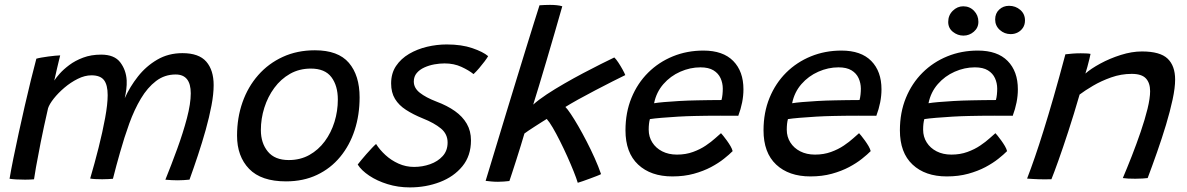

<svg xmlns="http://www.w3.org/2000/svg" viewBox="-20 -746 4982 806"><path d="M20.1 4.4Q26.1 -31.6 36.2 -81.5Q46.2 -131.3 58.6 -187.8Q71 -244.4 84 -301.5Q97.1 -358.6 109.7 -409.9Q122.4 -461.2 132.6 -499.6Q140.8 -502.1 154.2 -504.4Q167.7 -506.8 182.8 -508.8Q197.8 -510.8 211.2 -512.1Q224.7 -513.5 232.7 -513.5Q230.7 -505.6 227 -490.5Q223.3 -475.4 219.4 -458.6Q215.5 -441.7 212.4 -427.7Q209.3 -413.6 207.8 -407.8Q214.4 -418.5 230.3 -436.5Q246.2 -454.5 270.9 -473Q295.6 -491.6 329.1 -504.1Q362.6 -516.7 404.6 -516.7Q460.2 -516.7 484.8 -484.3Q509.4 -451.9 511.8 -408.7Q512.6 -390.2 510.2 -370.9Q507.8 -351.7 503.7 -333.8Q525.1 -381.7 559.1 -424.9Q593.1 -468.1 640 -495.5Q686.8 -522.9 745.9 -522.9Q815 -522.9 846 -487.2Q876.9 -451.5 876.9 -388.8Q876.9 -350.9 867.7 -302.7Q858.5 -254.4 843.6 -201Q828.6 -147.5 810.8 -93.9Q793 -40.3 775.5 8.1Q763.4 9.4 750.8 10.1Q738.1 10.9 725.5 10.9Q713.3 10.9 700.1 10.2Q686.9 9.5 674.2 8.4Q699.5 -54.1 724.1 -121.6Q748.7 -189.1 764.8 -250.2Q780.8 -311.2 780.8 -354.2Q780.8 -433.3 717.5 -433.3Q671 -433.3 635.1 -405.9Q599.2 -378.6 571.5 -332.2Q543.8 -285.8 522.6 -227.2Q501.4 -168.6 484 -106.4Q476.4 -80.2 468.8 -51.9Q461.3 -23.6 454.1 4.5Q446.2 5 433.9 5.8Q421.7 6.5 409.2 6.5Q394.7 6.5 380.1 5.8Q365.6 5 358.5 3.5Q377.2 -59.8 393.9 -126.1Q410.6 -192.4 421.3 -250.6Q432 -308.7 432 -346.6Q432 -389.3 416.7 -409.5Q401.3 -429.8 363.9 -429.8Q335.9 -429.8 306.2 -414.9Q276.5 -400.1 250.3 -377.8Q224.1 -355.4 205.7 -332.2Q187.4 -308.9 181.8 -291.8Q163.5 -212 150.8 -148.3Q138.1 -84.6 131.1 -44.3Q124.1 -4 122.8 6.7Q118.2 7.2 106.3 7.7Q94.4 8.2 85.6 8.2Q66.6 8.2 48.2 7.2Q29.9 6.1 20.1 4.4Z M1180.5 15.4Q1076.6 15.4 1025.8 -37.1Q975.1 -89.6 975.1 -176.6Q975.1 -251.6 998 -316.7Q1020.9 -381.8 1064 -430.7Q1107 -479.6 1167.2 -507.2Q1227.4 -534.9 1301.9 -534.9Q1399.6 -534.9 1444.6 -482.2Q1489.6 -429.4 1489.6 -337.4Q1489.6 -263.6 1468.8 -199.7Q1448 -135.8 1408 -87.4Q1368 -38.9 1310.7 -11.8Q1253.4 15.4 1180.5 15.4ZM1192.2 -74.1Q1240.4 -74.1 1278.5 -95.3Q1316.6 -116.6 1343.4 -152.8Q1370.1 -188.9 1384.2 -234.4Q1398.2 -279.8 1398.2 -328.2Q1398.2 -386.2 1371.2 -422.1Q1344.1 -458.1 1285 -458.1Q1236.5 -458.1 1197.7 -436.2Q1158.9 -414.2 1131.6 -377.1Q1104.2 -340 1089.7 -294Q1075.1 -247.9 1075.1 -200Q1075.1 -145.2 1104.4 -109.7Q1133.6 -74.1 1192.2 -74.1Z M1700.6 40.7Q1650.9 40.7 1606.9 27Q1562.8 13.4 1529.9 -8.7Q1497 -30.7 1481.6 -55.3Q1486.8 -62.1 1496.5 -73.9Q1506.3 -85.7 1518 -99.1Q1529.8 -112.5 1540.7 -124Q1551.6 -135.6 1558.7 -141.6Q1573.9 -117.4 1598 -95.2Q1622.1 -73 1652.9 -59.2Q1683.7 -45.3 1718.1 -45.3Q1753.3 -45.3 1785.6 -56.7Q1817.9 -68.1 1838.4 -90.8Q1859 -113.5 1859 -147.7Q1859 -183.3 1831.1 -206.5Q1803.2 -229.7 1754.9 -248.9Q1714.2 -265.5 1684.4 -284.8Q1654.5 -304 1638.2 -330.8Q1621.9 -357.6 1621.9 -395.8Q1621.9 -438 1642.4 -468.8Q1663 -499.6 1697.3 -519.8Q1731.6 -539.9 1772.8 -549.7Q1813.9 -559.4 1855.4 -559.4Q1917.5 -559.4 1962.8 -543.9Q2008.1 -528.4 2029.2 -510.3Q2024.5 -502 2014.3 -488.3Q2004.1 -474.7 1992 -460.5Q1979.9 -446.2 1967.9 -434.9Q1948.4 -450.8 1917 -465.3Q1885.6 -479.8 1846.3 -479.8Q1825.8 -479.8 1803.3 -475.8Q1780.8 -471.7 1761.2 -462.7Q1741.5 -453.8 1729.3 -439.2Q1717.1 -424.6 1717.1 -403.7Q1717.1 -376.5 1742.4 -356.6Q1767.6 -336.7 1812.4 -319.4Q1857.2 -302.7 1889.6 -279.8Q1922 -256.9 1939.5 -226.5Q1957.1 -196.1 1957.1 -156.8Q1957.1 -91.8 1921 -47.9Q1885 -4 1826.5 18.3Q1768 40.7 1700.6 40.7Z M2405.4 21.3Q2399.8 2.6 2388.2 -26.4Q2376.6 -55.4 2361.7 -88.7Q2346.8 -121.9 2330.8 -153.7Q2314.9 -185.4 2300.4 -210.2Q2285.9 -234.9 2275.2 -246.7Q2267.6 -242 2253.6 -233.2Q2239.6 -224.4 2224.4 -214.5Q2209.3 -204.6 2197.4 -196.8Q2185.6 -188.9 2181.5 -185.5Q2175.2 -164 2166.1 -134.3Q2156.9 -104.7 2147.4 -74.7Q2137.8 -44.8 2129.9 -20.7Q2122.1 3.4 2118.4 13.9Q2107 15.2 2094.9 16.1Q2082.8 17.1 2070.5 17.1Q2055.9 17.1 2042.4 15.8Q2028.9 14.6 2018.6 13.2Q2024.8 -6.5 2037.8 -49.8Q2050.9 -93.1 2068.7 -151.8Q2086.6 -210.6 2106.9 -277.8Q2127.3 -345 2148.2 -412.8Q2169.1 -480.6 2187.9 -542Q2206.7 -603.4 2221.7 -650.8Q2236.6 -698.1 2244.8 -723.8Q2254.8 -724.6 2266.1 -725Q2277.5 -725.5 2289.1 -725.5Q2303.9 -725.5 2317.3 -724.1Q2330.7 -722.8 2340.4 -719.6Q2326.1 -669.3 2309 -610.3Q2291.9 -551.2 2274.7 -493.1Q2257.4 -434.9 2242.7 -385.9Q2228 -337 2218.4 -306.9Q2240.9 -327.1 2275.1 -349.8Q2309.4 -372.4 2349.1 -395.2Q2388.8 -418.1 2428.4 -439Q2468.1 -460 2502.2 -477Q2536.2 -493.9 2558.8 -504.8Q2566.2 -498 2575.7 -483.6Q2585.2 -469.2 2593.4 -454.3Q2601.7 -439.4 2604.9 -430.8Q2585 -421.2 2551.2 -404.1Q2517.3 -386.9 2479.2 -367Q2441.1 -347.2 2407.3 -328.4Q2373.6 -309.6 2353.5 -297Q2362.1 -288.6 2376.3 -267.3Q2390.6 -246 2407.8 -216.3Q2424.9 -186.7 2442.7 -152.2Q2460.5 -117.8 2476.3 -82.5Q2492.2 -47.1 2503.2 -15.1Q2498.2 -12.2 2485.2 -7.2Q2472.2 -2.1 2456.4 3.7Q2440.7 9.5 2426.7 14.4Q2412.6 19.2 2405.4 21.3Z M3055.6 -111.6Q3041.8 -97.6 3019 -79.5Q2996.2 -61.3 2964.7 -44.5Q2933.1 -27.8 2892.6 -16.6Q2852 -5.4 2802.6 -5.4Q2711.8 -5.4 2658.8 -55.2Q2605.7 -104.9 2605.7 -199Q2605.7 -273.9 2630.9 -335.2Q2656.1 -396.6 2700.8 -441Q2745.4 -485.3 2804.8 -509.5Q2864.1 -533.7 2932.9 -533.7Q3015.1 -533.7 3058 -490.1Q3100.9 -446.5 3100.9 -371.1Q3100.9 -344.1 3095.4 -316.1Q3089.9 -288.1 3079.3 -260Q3074.1 -260.2 3053.2 -260.2Q3032.3 -260.2 3003.6 -260.3Q2974.9 -260.3 2946.1 -260Q2917.2 -259.8 2896.2 -259.1Q2864.2 -258.5 2827.2 -256.4Q2790.1 -254.2 2758 -251.5Q2725.9 -248.8 2708.2 -246Q2703.2 -228.3 2703.2 -201.6Q2703.2 -171.8 2718.2 -148.1Q2733.1 -124.4 2759.8 -110.7Q2786.5 -97 2821.9 -97Q2858.8 -97 2889.1 -108.1Q2919.5 -119.1 2942.9 -135Q2966.4 -150.9 2982.4 -165.5Q2998.5 -180.1 3006.7 -186.9Q3009.2 -184.4 3016.1 -176Q3023.1 -167.5 3031.4 -155.9Q3039.7 -144.4 3046.6 -132.7Q3053.4 -120.9 3055.6 -111.6ZM2725.8 -312.6Q2740.2 -315.1 2767.6 -317.5Q2795 -319.9 2831.1 -322Q2867.1 -324.1 2907 -324.8Q2930.4 -325.4 2952.5 -325.6Q2974.6 -325.8 2990.1 -326Q3005.6 -326.2 3008.7 -326.1Q3011.6 -336 3012.9 -349Q3014.2 -361.9 3014.2 -374.2Q3014.1 -397.3 3004.9 -417.7Q2995.7 -438.1 2975.2 -450.7Q2954.8 -463.3 2920.4 -463.3Q2877.1 -463.3 2835.8 -445Q2794.4 -426.8 2764.9 -393Q2735.3 -359.2 2725.8 -312.6Z M3635.1 -111.6Q3621.3 -97.6 3598.5 -79.5Q3575.8 -61.3 3544.2 -44.5Q3512.6 -27.8 3472.1 -16.6Q3431.5 -5.4 3382.1 -5.4Q3291.3 -5.4 3238.2 -55.2Q3185.2 -104.9 3185.2 -199Q3185.2 -273.9 3210.4 -335.2Q3235.6 -396.6 3280.2 -441Q3324.9 -485.3 3384.3 -509.5Q3443.6 -533.7 3512.4 -533.7Q3594.6 -533.7 3637.5 -490.1Q3680.4 -446.5 3680.4 -371.1Q3680.4 -344.1 3674.9 -316.1Q3669.4 -288.1 3658.8 -260Q3653.6 -260.2 3632.7 -260.2Q3611.8 -260.2 3583.1 -260.3Q3554.4 -260.3 3525.6 -260Q3496.8 -259.8 3475.8 -259.1Q3443.7 -258.5 3406.7 -256.4Q3369.6 -254.2 3337.5 -251.5Q3305.4 -248.8 3287.7 -246Q3282.8 -228.3 3282.8 -201.6Q3282.8 -171.8 3297.7 -148.1Q3312.6 -124.4 3339.3 -110.7Q3366 -97 3401.4 -97Q3438.2 -97 3468.6 -108.1Q3499 -119.1 3522.4 -135Q3545.9 -150.9 3561.9 -165.5Q3578 -180.1 3586.2 -186.9Q3588.7 -184.4 3595.6 -176Q3602.6 -167.5 3610.9 -155.9Q3619.2 -144.4 3626.1 -132.7Q3632.9 -120.9 3635.1 -111.6ZM3305.3 -312.6Q3319.7 -315.1 3347.1 -317.5Q3374.5 -319.9 3410.6 -322Q3446.6 -324.1 3486.5 -324.8Q3509.9 -325.4 3532 -325.6Q3554.1 -325.8 3569.6 -326Q3585.1 -326.2 3588.2 -326.1Q3591.1 -336 3592.4 -349Q3593.8 -361.9 3593.8 -374.2Q3593.6 -397.3 3584.4 -417.7Q3575.2 -438.1 3554.7 -450.7Q3534.2 -463.3 3499.9 -463.3Q3456.6 -463.3 3415.3 -445Q3373.9 -426.8 3344.4 -393Q3314.8 -359.2 3305.3 -312.6Z M4207.6 -111.6Q4193.8 -97.6 4171 -79.5Q4148.2 -61.3 4116.7 -44.5Q4085.1 -27.8 4044.6 -16.6Q4004 -5.4 3954.6 -5.4Q3863.8 -5.4 3810.8 -55.2Q3757.7 -104.9 3757.7 -199Q3757.7 -273.9 3782.9 -335.2Q3808.1 -396.6 3852.8 -441Q3897.4 -485.3 3956.8 -509.5Q4016.1 -533.7 4084.9 -533.7Q4167.1 -533.7 4210 -490.1Q4252.9 -446.5 4252.9 -371.1Q4252.9 -344.1 4247.4 -316.1Q4241.9 -288.1 4231.3 -260Q4226.1 -260.2 4205.2 -260.2Q4184.3 -260.2 4155.6 -260.3Q4126.9 -260.3 4098.1 -260Q4069.2 -259.8 4048.2 -259.1Q4016.2 -258.5 3979.2 -256.4Q3942.1 -254.2 3910 -251.5Q3877.9 -248.8 3860.2 -246Q3855.2 -228.3 3855.2 -201.6Q3855.2 -171.8 3870.2 -148.1Q3885.1 -124.4 3911.8 -110.7Q3938.5 -97 3973.9 -97Q4010.8 -97 4041.1 -108.1Q4071.5 -119.1 4094.9 -135Q4118.4 -150.9 4134.4 -165.5Q4150.5 -180.1 4158.7 -186.9Q4161.2 -184.4 4168.1 -176Q4175.1 -167.5 4183.4 -155.9Q4191.7 -144.4 4198.6 -132.7Q4205.4 -120.9 4207.6 -111.6ZM3877.8 -312.6Q3892.2 -315.1 3919.6 -317.5Q3947 -319.9 3983.1 -322Q4019.1 -324.1 4059 -324.8Q4082.4 -325.4 4104.5 -325.6Q4126.6 -325.8 4142.1 -326Q4157.6 -326.2 4160.7 -326.1Q4163.6 -336 4164.9 -349Q4166.2 -361.9 4166.2 -374.2Q4166.1 -397.3 4156.9 -417.7Q4147.7 -438.1 4127.2 -450.7Q4106.8 -463.3 4072.4 -463.3Q4029.1 -463.3 3987.8 -445Q3946.4 -426.8 3916.9 -393Q3887.3 -359.2 3877.8 -312.6ZM4024.4 -596.5Q4000 -596.5 3980.2 -612.3Q3960.5 -628.1 3960.5 -653.8Q3960.5 -681.8 3979.6 -700.7Q3998.8 -719.6 4023.6 -719.6Q4050.5 -719.6 4068.8 -700.7Q4087.2 -681.8 4087.2 -654.4Q4087.2 -629.4 4068.2 -613Q4049.2 -596.5 4024.4 -596.5ZM4222.9 -602.8Q4196.6 -602.8 4177.1 -620.3Q4157.6 -637.9 4157.6 -664.2Q4157.6 -690.1 4174.6 -705.8Q4191.5 -721.6 4215.8 -721.6Q4243.2 -721.6 4263 -704.5Q4282.8 -687.4 4282.8 -660.4Q4282.8 -642.6 4274.4 -629.7Q4265.9 -616.8 4252.4 -609.8Q4238.9 -602.8 4222.9 -602.8Z M4393.8 6.4Q4383.8 6.7 4370.4 6.8Q4357.1 6.8 4343.6 6.6Q4330.9 6.2 4315.3 5.3Q4299.8 4.4 4291.6 3.7Q4307.8 -38.1 4324.7 -87.4Q4341.7 -136.6 4360.9 -198.3Q4380.2 -259.9 4402.9 -338.6Q4425.6 -417.3 4452.4 -518Q4465.1 -519.8 4482.1 -521Q4499.2 -522.3 4516.8 -522.3Q4528.1 -522.3 4539.2 -521.8Q4550.3 -521.4 4558 -519.8Q4557.3 -514.6 4553.3 -498.7Q4549.4 -482.8 4544.7 -465.3Q4540.1 -447.8 4536.4 -437.2Q4559.1 -457.4 4598.8 -479Q4638.4 -500.6 4684.9 -515.3Q4731.4 -530 4773.8 -530Q4850.1 -530 4881.6 -499.8Q4913.1 -469.6 4913.1 -411.9Q4913.1 -377.3 4902.5 -328.1Q4891.9 -278.8 4874.8 -222Q4857.6 -165.1 4837.3 -107.4Q4817.1 -49.8 4797.8 1.5Q4790.4 2.5 4776.3 3.4Q4762.1 4.3 4746.1 4.3Q4730 4.3 4715.9 3.6Q4701.8 2.8 4693.5 1.5Q4711.3 -40.3 4731.2 -91Q4751 -141.6 4768.6 -193Q4786.2 -244.4 4797.2 -289.1Q4808.1 -333.9 4808.1 -363.2Q4808.1 -397.8 4790.4 -416.8Q4772.7 -435.9 4730.9 -435.9Q4686.4 -435.9 4644.4 -421Q4602.4 -406.1 4568.2 -385.9Q4534 -365.7 4512.1 -349.1Q4487.7 -264.8 4464.6 -194.3Q4441.6 -123.8 4423.2 -72.3Q4404.9 -20.9 4393.8 6.4Z"/></svg>

Font: Grandstander Thin
Style: Italic
Weight: 100
Italic angle: -15°
Designer: Tyler Finck
Foundry: Etcetera Type Co
Version: Version 1.200